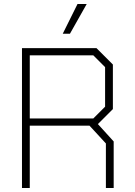

<svg xmlns="http://www.w3.org/2000/svg" viewBox="-20 -941 674 961"><path d="M549 -233V0H510V-223L428 -312H129V0H90V-700H463L545 -618V-395L470 -320ZM129 -348H447L506 -407V-605L447 -664H129ZM368 -921H414L330 -772H294Z"/></svg>

Font: Chakra Petch ExtraLight
Style: Regular
Weight: 275
Designer: Katatrad Aksorn Co.,Ltd.
Foundry: Cadson Demak Co.,Ltd.
Version: Version 1.000; ttfautohint (v1.6)